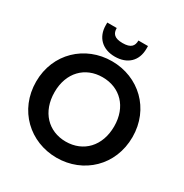

<svg xmlns="http://www.w3.org/2000/svg" viewBox="-214 -1127 1249 1303"><g transform="rotate(30 410.5 -475.5)"><path d="M411 8C620 8 788 -148 788 -371C788 -592 621 -748 411 -748C202 -748 33 -592 33 -371C33 -148 202 8 411 8ZM177 -372C177 -525 274 -622 410 -622C547 -622 644 -525 644 -372C644 -217 547 -118 410 -118C274 -118 177 -217 177 -372ZM251 -939C251 -843 314 -784 410 -784C508 -784 570 -842 570 -938V-959H495C495 -916 475 -890 410 -890C345 -890 325 -916 325 -959H251Z"/></g></svg>

Font: Malmofest SemiBold
Style: Regular
Weight: 600
Designer: Jonny Pinhorn (Poppins), Kolossal
Version: Version 1.004;Glyphs 3.1.2 (3151)